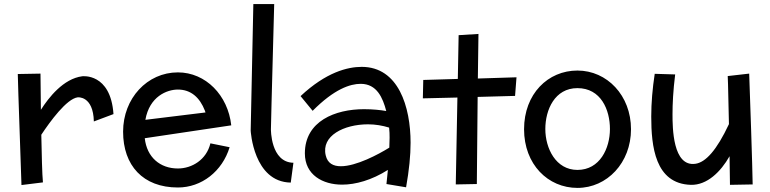

<svg xmlns="http://www.w3.org/2000/svg" viewBox="-20 -869 3768 939"><path d="M535 -311C521 -514 382 -496 382 -496C290 -484 218 -392 180 -332C180 -332 179 -430 178 -509L67 -507C67 -507 69 -412 85 36L190 23C186 -18 184 -112 182 -210C225 -275 306 -386 360 -393C360 -393 436 -402 439 -275Z M850 -45C763 -45 698 -100 688 -193L1111 -256C1095 -403 986 -515 850 -515C700 -515 582 -388 582 -225C582 -60 679 48 850 48C966 48 1067 -31 1103 -149L1009 -168C990 -88 919 -45 850 -45ZM691 -283C711 -397 796 -431 850 -431C914 -431 957 -392 982 -328L985 -319Z M1415 -73C1303 -75 1305 -237 1305 -237C1305 -237 1308 -386 1321 -849H1219L1206 -230C1206 -230 1219 21 1402 24Z M1966 47C1981 -37 1988 -109 1988 -171C1988 -346 1929 -542 1749 -542C1680 -542 1575 -516 1450 -399L1509 -327C1615 -434 1693 -459 1744 -459C1823 -459 1852 -391 1869 -326C1841 -331 1803 -335 1760 -335C1620 -335 1471 -277 1471 -119C1471 -13 1559 34 1653 34C1719 34 1798 12 1877 -38L1870 31ZM1884 -147C1831 -114 1722 -56 1647 -56C1610 -56 1582 -70 1573 -109C1550 -205 1662 -261 1780 -261C1815 -261 1851 -255 1883 -245C1887 -211 1885 -179 1884 -147Z M2223 -697 2219 -483 2050 -478 2048 -388 2217 -392 2209 33 2312 31 2316 -395 2499 -400 2506 -491 2317 -485 2320 -703Z M3066 -237C3066 -402 2949 -524 2804 -524C2660 -524 2543 -410 2543 -237C2543 -65 2660 50 2804 50C2949 50 3066 -73 3066 -237ZM2963 -238C2963 -144 2914 -38 2804 -38C2698 -38 2647 -144 2647 -238C2647 -332 2693 -438 2804 -438C2919 -438 2963 -332 2963 -238Z M3661 33C3661 33 3660 -62 3644 -509L3539 -497C3539 -497 3541 -469 3545 -262C3485 -134 3431 -75 3381 -68C3270 -52 3269 -245 3269 -311C3269 -360 3272 -425 3282 -505L3182 -508C3171 -436 3165 -366 3165 -299C3165 -155 3183 30 3359 35C3438 37 3505 -29 3548 -105L3550 35Z"/></svg>

Font: McLaren
Style: Regular
Weight: 400
Designer: Astigmatic (AOETI)
Foundry: Astigmatic (AOETI)
Version: Version 1.000